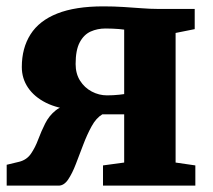

<svg xmlns="http://www.w3.org/2000/svg" viewBox="-20 -583 669 603"><path d="M1 0V-65.5L40.5 -75Q64 -81 77.2 -100.2Q90.5 -119.5 100 -145Q109.5 -170.5 121.8 -195Q134 -219.5 154.8 -236.2Q175.5 -253 211.5 -254.5L212 -238Q161 -242 124.5 -260.2Q88 -278.5 68.2 -307.5Q48.5 -336.5 48.5 -372.5Q48.5 -432 75.8 -475Q103 -518 159.8 -540.5Q216.5 -563 304.5 -563Q338 -563 368.8 -561Q399.5 -559 426.5 -557Q453.5 -555 474 -555H591.5V-491.5L531.5 -479.5V-72.5L593.5 -63.5V0H303.5V-63.5L370 -72.5V-224H301.5Q282 -212.5 267.8 -186.5Q253.5 -160.5 241.5 -128.8Q229.5 -97 218.2 -67.8Q207 -38.5 194 -19.2Q181 0 164 0ZM316 -283.5Q325 -283.5 335 -284Q345 -284.5 354.2 -285.5Q363.5 -286.5 370 -287.5V-490Q362.5 -491 353.5 -491.8Q344.5 -492.5 333.8 -493Q323 -493.5 311.5 -493.5Q286 -493.5 264.8 -484Q243.5 -474.5 230.5 -450.2Q217.5 -426 217.5 -382Q217.5 -351.5 231.5 -329.5Q245.5 -307.5 268.2 -295.5Q291 -283.5 316 -283.5Z"/></svg>

Font: Merriweather 20pt Black
Style: Regular
Weight: 900
Version: Version 2.100